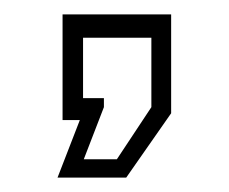

<svg xmlns="http://www.w3.org/2000/svg" viewBox="-20 -167 319 267"><path d="M60 80 91 0H67V-147H218V-9.5L155.5 80ZM96.5 54.5H142.5L190.5 -18V-114.5H95.5V-30.5H124.5V-18Z"/></svg>

Font: Tourney Light
Style: Regular
Weight: 300
Version: Version 1.015